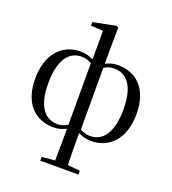

<svg xmlns="http://www.w3.org/2000/svg" viewBox="-180 -920 1177 1314"><g transform="rotate(20 408.5 -263.0)"><path d="M544 15C683 15 776 -89 776 -264C776 -442 682 -537 544 -537C510 -537 479 -528 454 -514V-622L456 -777L441 -786L276 -753V-727L365 -722V-513C340 -527 307 -537 272 -537C134 -537 41 -433 41 -256C41 -79 135 15 273 15C307 15 338 5 363 -8C363 85 362 155 361 224L266 232V260H544V232L454 224C452 158 451 100 451 -9C476 5 509 15 544 15ZM363 -37C342 -24 319 -15 290 -15C196 -15 136 -91 136 -257C136 -426 196 -506 290 -506C319 -506 342 -498 363 -485ZM454 -485C475 -498 498 -506 527 -506C621 -506 681 -431 681 -264C681 -96 621 -15 527 -15C498 -15 475 -24 454 -36Z"/></g></svg>

Font: Noto Serif HK Medium
Style: Regular
Weight: 500
Designer: Ryoko NISHIZUKA 西塚涼子 (kana & ideographs); Frank Grießhammer (Latin, Greek & Cyrillic); Wenlong ZHANG 张文龙 (bopomofo); San
Foundry: Adobe
Version: Version 2.001;hotconv 1.1.0;makeotfexe 2.6.0